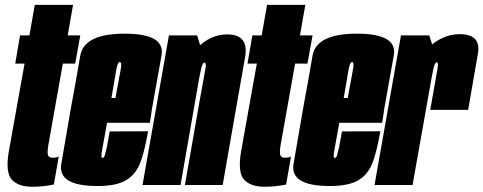

<svg xmlns="http://www.w3.org/2000/svg" viewBox="-20 -742 1938 770"><path d="M110 7Q153 7 196 -2L215.5 -114Q206 -109.5 189.5 -109.5Q177.5 -109.5 173 -118.8Q168.5 -128 174 -161L232 -487H281.5L302 -600H251.5L273 -722.5H119.5L98 -600H60.5L41 -487H78.5L15.5 -135.5Q1 -51 27 -22Q53 7 110 7Z M371 4 391 -108.5Q383.5 -108.5 389 -137.5Q393.5 -165 419 -303Q442.5 -437.5 447 -466Q452.5 -493 460 -493Q469.5 -493 464.5 -466Q459.5 -440.5 443 -349H414L396.5 -249.5H581Q585.5 -275.5 589 -303Q613 -434.5 628 -521Q642.5 -607 480 -607Q318 -607 302 -519.5Q287.5 -433.5 263.5 -303.5Q242 -177 226 -86Q209.5 4 371 4ZM391 -108.5 371 4Q445 4 483.5 -18Q520.5 -39 539.5 -82Q557.5 -123.5 574 -215.5L420 -215Q413 -179 408.5 -152Q402.5 -126 400 -117.5Q395.5 -108.5 391 -108.5Z M551.5 0H704L795 -521L770.5 -600H657.5ZM721.5 0H873L929 -320Q946 -419.5 962.8 -511.8Q979.5 -604 891 -604Q824 -604 770.2 -549.2Q716.5 -494.5 699 -398.5L772.5 -394Q781.5 -444.5 787 -467.8Q792.5 -491 800 -491Q808 -491 803.8 -465.8Q799.5 -440.5 779.5 -331.5Z M1041.5 7Q1084.5 7 1127.5 -2L1147 -114Q1137.5 -109.5 1121 -109.5Q1109 -109.5 1104.5 -118.8Q1100 -128 1105.5 -161L1163.5 -487H1213L1233.5 -600H1183L1204.5 -722.5H1051L1029.5 -600H992L972.5 -487H1010L947 -135.5Q932.5 -51 958.5 -22Q984.5 7 1041.5 7Z M1302.5 4 1322.5 -108.5Q1315 -108.5 1320.5 -137.5Q1325 -165 1350.5 -303Q1374 -437.5 1378.5 -466Q1384 -493 1391.5 -493Q1401 -493 1396 -466Q1391 -440.5 1374.5 -349H1345.5L1328 -249.5H1512.5Q1517 -275.5 1520.5 -303Q1544.5 -434.5 1559.5 -521Q1574 -607 1411.5 -607Q1249.5 -607 1233.5 -519.5Q1219 -433.5 1195 -303.5Q1173.5 -177 1157.5 -86Q1141 4 1302.5 4ZM1322.5 -108.5 1302.5 4Q1376.5 4 1415 -18Q1452 -39 1471 -82Q1489 -123.5 1505.5 -215.5L1351.5 -215Q1344.5 -179 1340 -152Q1334 -126 1331.5 -117.5Q1327 -108.5 1322.5 -108.5Z M1705.5 -301.5H1857.5Q1882.5 -447.5 1896.5 -526.2Q1910.5 -605 1823.5 -605Q1768.5 -605 1719 -568.5Q1669.5 -532 1651.5 -428L1709.5 -423Q1713.5 -445.5 1718.8 -468.8Q1724 -492 1731.5 -492Q1739.5 -492 1734.5 -466Q1729.5 -440 1705.5 -301.5ZM1482 0H1634.5L1727 -520.5L1701.5 -600H1588Z"/></svg>

Font: Anybody UltraCondensed ExtraBold
Style: Italic
Weight: 800
Width: 1
Italic angle: -10°
Version: Version 1.113;gftools[0.9.25]